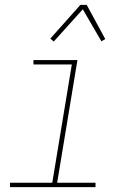

<svg xmlns="http://www.w3.org/2000/svg" viewBox="-20 -766 540 786"><path d="M371 0H21V-18H194L274 -502H117V-520H297L214 -18H371ZM200 -596 186 -608 309 -746H335L411 -606L395 -597L319 -728Z"/></svg>

Font: Iosevka Term Curly Th Obl
Style: Regular
Weight: 100
Italic angle: -9°
Designer: Belleve Invis
Foundry: Belleve Invis
Version: Version 32.3.0